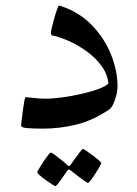

<svg xmlns="http://www.w3.org/2000/svg" viewBox="-20 -443 479 670"><path d="M390.1 -141.1Q390.1 -121.6 381.3 -95.2Q372.6 -68.8 361.3 -61Q304.2 -22.5 246.6 -8.3Q189 5.9 128.9 5.9Q93.3 5.9 73.5 3.9Q53.7 2 53.7 -4.4Q53.7 -6.3 55.4 -21.7Q57.1 -37.1 59.6 -56.2Q62 -75.2 64.7 -89.6Q67.4 -104 69.3 -104Q72.8 -104 96.2 -101.3Q119.6 -98.6 138.2 -98.6Q163.6 -98.6 197.8 -103.3Q231.9 -107.9 265.9 -115.7Q299.8 -123.5 325.2 -133.1Q350.6 -142.6 358.4 -152.3Q354.5 -186.5 332.8 -215.1Q311 -243.7 280.3 -265.4Q249.5 -287.1 217.8 -301Q186 -314.9 162.1 -319.3Q157.7 -321.8 157.7 -327.6Q157.7 -333.5 161.4 -348.9Q165 -364.3 169.9 -381.3Q174.8 -398.4 179.4 -410.9Q184.1 -423.3 185.5 -423.3Q189.5 -423.3 192.4 -421.9Q257.3 -400.4 301.3 -354.5Q345.2 -308.6 367.7 -252Q390.1 -195.3 390.1 -141.1ZM333.5 125.5Q333.5 127.9 327.4 138.9Q321.3 149.9 312.7 163.1Q304.2 176.3 296.9 185.8Q289.6 195.3 286.6 195.3Q285.2 195.3 276.1 189Q267.1 182.6 255.6 174.1Q244.1 165.5 235.6 158.7Q227.1 151.9 226.1 151.4Q223.1 148.9 220.7 148.9Q218.3 148.9 215.8 151.4Q214.8 152.3 205.6 166Q196.3 179.7 186.3 193.1Q176.3 206.5 173.3 206.5Q171.4 206.5 161.4 200.2Q151.4 193.8 139.4 185.1Q127.4 176.3 118.7 168.7Q109.9 161.1 109.9 158.7Q109.9 155.8 116.5 145Q123 134.3 131.6 121.3Q140.1 108.4 147.5 98.9Q154.8 89.4 156.2 89.4Q160.6 89.4 174.3 99.6Q188 109.9 200.7 120.4Q213.4 130.9 214.4 132.3Q218.8 136.7 220.7 136.7Q223.6 136.7 227.1 131.3Q228 129.9 237.5 116.5Q247.1 103 257.1 89.8Q267.1 76.7 269 76.7Q271.5 76.7 281.5 83.5Q291.5 90.3 303.7 99.4Q315.9 108.4 324.7 116.2Q333.5 124 333.5 125.5Z"/></svg>

Font: Rohingya Solluk
Style: Regular
Weight: 400
Designer: SIL International
Foundry: SIL International
Version: Version 1.001